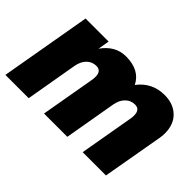

<svg xmlns="http://www.w3.org/2000/svg" viewBox="-96 -776 1026 1026"><g transform="rotate(45 417.5 -263.0)"><path d="M755 0H579L633 -309Q635 -318 635 -333Q635 -378 597 -378Q566 -378 543.5 -356Q521 -334 514 -294L463 0H287L341 -309Q343 -318 343 -333Q343 -378 305 -378Q274 -378 251.5 -356Q229 -334 222 -294L171 0H-5L85 -516H259L248 -451Q301 -526 381 -526Q485 -526 522 -451Q579 -526 673 -526Q739 -526 779 -487.5Q819 -449 819 -382Q819 -361 815 -341Z"/></g></svg>

Font: Creato Display Black
Style: Italic
Weight: 900
Italic angle: -10°
Version: Version 1.000